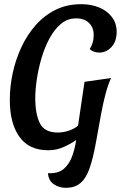

<svg xmlns="http://www.w3.org/2000/svg" viewBox="-20 -700 579 920"><path d="M211 20Q119 20 73 -44.5Q27 -109 27 -221Q27 -285 41 -350Q55 -415 82.5 -474Q110 -533 151 -579.5Q192 -626 246.5 -653Q301 -680 369 -680Q417 -680 455.5 -664Q494 -648 516.5 -618Q539 -588 539 -548Q539 -501 514 -474.5Q489 -448 455 -448Q444 -448 430.5 -452.5Q417 -457 410 -465Q418 -477 423.5 -494.5Q429 -512 429 -532Q429 -568 406.5 -590Q384 -612 345 -612Q304 -612 272.5 -586Q241 -560 217.5 -516.5Q194 -473 179 -422Q164 -371 156.5 -320.5Q149 -270 149 -230Q149 -154 171 -109.5Q193 -65 257 -65Q283 -65 310 -74Q337 -83 354 -98L385 -308L512 -326Q497 -292 486 -251Q475 -210 464.5 -154Q454 -98 440 -19Q426 59 409 107Q392 155 365 177.5Q338 200 295 200Q263 200 237.5 182.5Q212 165 210 130Q215 130 221 130Q263 130 288 107Q313 84 326 48Q339 12 345 -29Q321 -12 286 4Q251 20 211 20Z"/></svg>

Font: Sansita Swashed
Style: Regular
Weight: 400
Designer: Pablo Cosgaya
Foundry: Omnibus-Type
Version: Version 1.003; ttfautohint (v1.8.3)